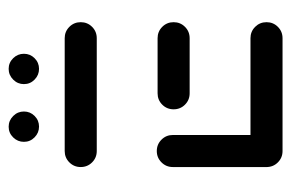

<svg xmlns="http://www.w3.org/2000/svg" viewBox="-138 -554 692 457"><g transform="rotate(-90 208.5 -326.0)"><path d="M38.9 -36.3V-261.1Q38.9 -277 50 -288.1Q61.1 -299.3 77 -299.3Q93 -299.3 104.1 -288.1Q115.2 -277 115.2 -261.1V-36.3ZM383.7 -38.1Q383.7 -22.2 372.6 -11.1Q361.5 0 345.6 0H77Q61.1 0 50 -11.1Q38.9 -22.2 38.9 -38.1Q38.9 -54.1 50 -65.2Q61.1 -76.3 77 -76.3H345.6Q361.5 -76.3 372.6 -65.2Q383.7 -54.1 383.7 -38.1ZM176.3 -259.3Q176.3 -275.2 187.4 -286.3Q198.5 -297.4 214.4 -297.4H345.6Q361.5 -297.4 372.6 -286.3Q383.7 -275.2 383.7 -259.3Q383.7 -243.3 372.6 -232.2Q361.5 -221.1 345.6 -221.1H214.4Q198.5 -221.1 187.4 -232.2Q176.3 -243.3 176.3 -259.3ZM38.9 -480.4Q38.9 -496.3 50 -507.4Q61.1 -518.5 77 -518.5H345.6Q361.5 -518.5 372.6 -507.4Q383.7 -496.3 383.7 -480.4Q383.7 -464.4 372.6 -453.3Q361.5 -442.2 345.6 -442.2H77Q61.1 -442.2 50 -453.3Q38.9 -464.4 38.9 -480.4ZM236.3 -615.6Q236.3 -630.4 247 -641.1Q257.8 -651.9 272.6 -651.9Q287.4 -651.9 298 -641.1Q308.5 -630.4 308.5 -615.6Q308.5 -600.7 298 -590.2Q287.4 -579.6 272.6 -579.6Q257.8 -579.6 247 -590.2Q236.3 -600.7 236.3 -615.6ZM98.9 -615.6Q98.9 -630.4 109.4 -641.1Q120 -651.9 134.8 -651.9Q149.6 -651.9 160.4 -641.1Q171.1 -630.4 171.1 -615.6Q171.1 -600.7 160.6 -590.2Q150 -579.6 135.2 -579.6Q120.4 -579.6 109.6 -590.2Q98.9 -600.7 98.9 -615.6Z"/></g></svg>

Font: 26F Galaxy Sans
Style: Bold
Weight: 700
Designer: C₂₉H₂₅N₃O₅
Version: Version 1.100